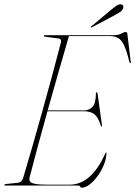

<svg xmlns="http://www.w3.org/2000/svg" viewBox="-22 -864 629 894"><path d="M342.5 0H3.5Q-1.5 0 -1.5 -3Q-1.5 -7 4.5 -7L62 -13Q79 -14.5 86 -36Q106.5 -104.5 129.8 -185.5Q153 -266.5 176.8 -351.8Q200.5 -437 222.5 -518.2Q244.5 -599.5 262 -668Q263.5 -676.5 259.8 -680.5Q256 -684.5 250.5 -685L188.5 -693Q182 -694 182 -697Q182 -700 186 -700H505Q529.5 -700 542.5 -707.5Q555.5 -715 563.5 -715Q570.5 -715 571 -706L586.5 -578Q588 -570 585.5 -570Q582.5 -570 580.5 -575Q568.5 -626 556.2 -652Q544 -678 528.2 -687Q512.5 -696 490 -696H299Q249 -525 200 -350H369.5Q393 -350 408.8 -366.5Q424.5 -383 424.5 -430Q424.5 -434 427.5 -434Q431.5 -434 432.5 -427L452.5 -283Q453 -275.5 452 -275Q449.5 -274 448 -277Q436 -317 418.2 -331.5Q400.5 -346 369.5 -346H199Q175 -260.5 153.8 -181.8Q132.5 -103 116 -39Q113 -27 117.8 -19.2Q122.5 -11.5 142.2 -7.8Q162 -4 203.5 -4H301.5Q403.5 -4 468.5 -150Q470.5 -154 472 -154Q474.5 -154 473.5 -149Q472.5 -122.5 460.8 -94.5Q449 -66.5 431.5 -42.8Q414 -19 394.5 -4.5Q375 10 359 10Q354 10 351.2 5Q348.5 0 342.5 0ZM493 -816.5Q509.5 -830 521 -837.8Q532.5 -845.5 542 -843.5Q550 -842 551.8 -836.2Q553.5 -830.5 551 -824Q547 -814.5 536.2 -807.5Q525.5 -800.5 511 -792.5L406 -737Q401.5 -735 400.5 -736.5Q400 -738.5 403.5 -741.5Z"/></svg>

Font: Fraunces 144pt Thin
Style: Italic
Weight: 100
Italic angle: -16°
Version: Version 1.000;[b76b70a41]